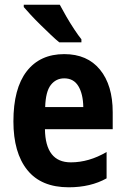

<svg xmlns="http://www.w3.org/2000/svg" viewBox="-20 -786 533 816"><path d="M253 -556Q351 -556 405 -490Q459 -424 459 -309V-237H171Q173 -96 281 -96Q358 -96 433 -140V-28Q365 10 272 10Q155 10 96 -63.5Q37 -137 37 -270Q37 -410 93.5 -483Q150 -556 253 -556ZM253 -453Q218 -453 196 -425Q174 -397 172 -331H334Q333 -387 313 -420Q293 -453 253 -453ZM234 -766Q245 -745 261.5 -716.5Q278 -688 295.5 -661.5Q313 -635 326 -619V-606H232Q217 -618 196 -638Q175 -658 152.5 -680Q130 -702 111 -722.5Q92 -743 81 -756V-766Z"/></svg>

Font: Noto Sans Malayalam Condensed
Style: Bold
Weight: 700
Width: 3
Designer: Jelle Bosma - Monotype Design Team
Foundry: Monotype Imaging Inc.
Version: Version 2.104; ttfautohint (v1.8.4.7-5d5b)